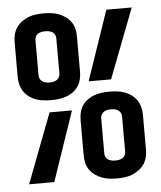

<svg xmlns="http://www.w3.org/2000/svg" viewBox="-53 -789 707 844"><g transform="rotate(-5 300.0 -367.5)"><path d="M171 -360Q154 -360 137 -362Q120 -364 104.5 -369.5Q89 -375 75 -385Q61 -395 51.5 -409Q42 -423 37.5 -439.5Q33 -456 33 -473V-630Q33 -647 37.5 -663.5Q42 -680 51.5 -693.5Q61 -707 75 -717Q89 -727 104.5 -733Q120 -739 137 -741Q154 -743 171 -743Q188 -743 204.5 -741Q221 -739 237 -733Q253 -727 267 -717Q281 -707 290.5 -693.5Q300 -680 304 -663.5Q308 -647 308 -630V-473Q308 -456 304 -439.5Q300 -423 290.5 -409Q281 -395 267 -385Q253 -375 237 -369.5Q221 -364 204.5 -362Q188 -360 171 -360ZM342 -428 447 -735H559L441 -428ZM171 -438Q179 -438 187 -439.5Q195 -441 202 -445.5Q209 -450 213 -457Q217 -464 217 -473V-630Q217 -638 213 -645.5Q209 -653 202 -657Q195 -661 187 -662.5Q179 -664 171 -664Q163 -664 155 -662.5Q147 -661 140 -657Q133 -653 129 -645.5Q125 -638 125 -630V-473Q125 -464 129 -457Q133 -450 140 -445.5Q147 -441 155 -439.5Q163 -438 171 -438ZM429 8Q412 8 395.5 6Q379 4 363 -2Q347 -8 333 -18Q319 -28 309.5 -41.5Q300 -55 296 -71.5Q292 -88 292 -105V-262Q292 -279 296 -295.5Q300 -312 309.5 -326Q319 -340 333 -350Q347 -360 363 -365.5Q379 -371 395.5 -373Q412 -375 429 -375Q446 -375 463 -373Q480 -371 495.5 -365.5Q511 -360 525 -350Q539 -340 548.5 -326Q558 -312 562.5 -295.5Q567 -279 567 -262V-105Q567 -88 562.5 -71.5Q558 -55 548.5 -41.5Q539 -28 525 -18Q511 -8 495.5 -2Q480 4 463 6Q446 8 429 8ZM42 0 159 -307H258L153 0ZM429 -71Q437 -71 445 -72.5Q453 -74 460 -78Q467 -82 471 -89.5Q475 -97 475 -105V-262Q475 -271 471 -278Q467 -285 460 -289.5Q453 -294 445 -295.5Q437 -297 429 -297Q421 -297 413 -295.5Q405 -294 398 -289.5Q391 -285 387 -278Q383 -271 383 -262V-105Q383 -97 387 -89.5Q391 -82 398 -78Q405 -74 413 -72.5Q421 -71 429 -71Z"/></g></svg>

Font: Iosevka Semibold Extended
Style: Regular
Weight: 600
Width: 7
Monospace: yes
Designer: Belleve Invis
Foundry: Belleve Invis
Version: Version 32.5.0; ttfautohint (v1.8.4)